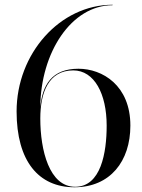

<svg xmlns="http://www.w3.org/2000/svg" viewBox="-20 -780 600 810"><path d="M530 -250C530 -420 412 -490 311 -490C198 -490 158.5 -421 150 -327C151 -558.5 281.5 -758 455 -758V-760C232 -760 50 -553 50 -310C50 -100 143 10 294 10C445 10 530 -100 530 -250ZM430 -250C430 -136 406 8 297 8C188 8 150 -146 150 -280C150 -390 185 -483 289 -483C378 -483 430 -384 430 -250Z"/></svg>

Font: Bodoni* 96pt
Style: Regular
Weight: 400
Version: Version 2.3